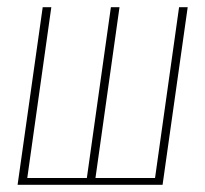

<svg xmlns="http://www.w3.org/2000/svg" viewBox="-20 -515 572 535"><path d="M29 0 99 -495H123L56 -19H222L289 -495H313L246 -19H412L479 -495H503L433 0Z"/></svg>

Font: Alumni Sans Thin
Style: Italic
Weight: 100
Italic angle: -8°
Designer: Robert E. Leuschke
Foundry: Robert E. Leuschke
Version: Version 1.016